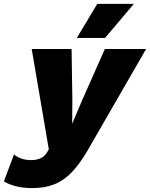

<svg xmlns="http://www.w3.org/2000/svg" viewBox="-109 -752 771 987"><path d="M56 215Q10 215 -28.5 205Q-67 195 -89 180L-37 42Q-2 71 52 71Q78 71 98.5 62Q119 53 131 34L142 16L54 -500H259L263 -237L262 -116L313 -236L430 -500H642L341 22Q300 92 259 134.5Q218 177 169 196Q120 215 56 215ZM391 -732H579L431 -557H286Z"/></svg>

Font: Work Sans ExtraBold
Style: Italic
Weight: 800
Italic angle: -13°
Designer: Wei Huang
Foundry: Wei Huang
Version: Version 2.012; ttfautohint (v1.8.3)